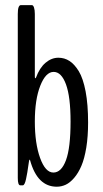

<svg xmlns="http://www.w3.org/2000/svg" viewBox="-20 -722 401 748"><path d="M254.9 -248.5Q254.9 -344.7 237.1 -393.3Q219.2 -441.9 189 -441.9Q158.2 -441.9 137 -388.2Q115.7 -334.5 115.7 -248.5Q115.7 -163.6 136.2 -106.7Q156.7 -49.8 188 -49.8Q219.2 -49.8 237.1 -98.1Q254.9 -146.5 254.9 -248.5ZM201.2 5.4Q125.5 5.4 97.2 -97.7Q96.2 -100.1 95.2 -100.1Q93.3 -100.1 90.1 -75Q86.9 -49.8 81.5 -24.9Q76.2 0 68.8 0H59.1Q49.3 0 49.3 -28.8V-667.5Q49.3 -702.1 61.5 -702.1H104Q109.4 -702.1 112.5 -692.6Q115.7 -683.1 115.7 -667.5V-423.3Q115.7 -417 117.7 -417L120.1 -419.4Q134.3 -458 157.5 -477.5Q180.7 -497.1 207.5 -497.1Q231 -497.1 250.5 -484.6Q270 -472.2 286.9 -444.6Q303.7 -417 313.5 -366Q323.2 -314.9 323.2 -244.6Q323.2 -190.4 316.2 -147.2Q309.1 -104 297.1 -75.9Q285.2 -47.9 269 -29.1Q252.9 -10.3 236.1 -2.4Q219.2 5.4 201.2 5.4Z"/></svg>

Font: BenchNine
Style: Regular
Weight: 400
Designer: Vernon Adams
Foundry: Vernon Adams
Version: Version 1 ; ttfautohint (v0.92.18-e454-dirty) -l 8 -r 50 -G 